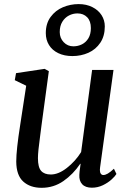

<svg xmlns="http://www.w3.org/2000/svg" viewBox="-20 -886 616 916"><path d="M57.5 -115Q57.5 -170.5 76.5 -291L105 -477L50.5 -503.5L56.5 -537L193 -557.5L213 -546.5L178 -288Q173.5 -252 171.5 -237.5Q161 -162 161 -131.5Q161 -88 176.2 -70.8Q191.5 -53.5 222.5 -53.5Q259 -53.5 299.2 -85Q339.5 -116.5 367 -160.5L419.5 -552.5H521.5L457.5 -87.5Q456.5 -78.5 456.5 -75.5Q456.5 -63.5 461 -57.2Q465.5 -51 473 -51Q482.5 -51 494.5 -58Q506.5 -65 523.5 -81L535.5 -56Q529 -45 512 -29.5Q495 -14 470.5 -2.2Q446 9.5 418.5 9.5Q387.5 9.5 372.2 -7Q357 -23.5 358.5 -51.5Q358 -59 364.5 -104L363 -105Q329 -54.5 282.5 -22.2Q236 10 178.5 10Q124 10 91 -19.8Q58 -49.5 57.5 -115ZM198.5 -728Q198.5 -774 221.5 -805.2Q244.5 -836.5 280.2 -851.5Q316 -866.5 355.5 -866.5Q392 -866.5 420.5 -852.2Q449 -838 464.5 -813.8Q480 -789.5 480 -760Q480 -714 458.5 -682Q437 -650 401.8 -634.2Q366.5 -618.5 325.5 -618.5Q286.5 -618.5 257.8 -632.5Q229 -646.5 213.8 -671.2Q198.5 -696 198.5 -728ZM413.5 -752Q413.5 -785.5 395.8 -803.8Q378 -822 349.5 -822Q328 -822 308.8 -812Q289.5 -802 277.2 -782Q265 -762 265 -733Q265 -704.5 283.8 -684.8Q302.5 -665 330 -665Q352 -665 371 -674.5Q390 -684 401.8 -703.5Q413.5 -723 413.5 -752Z"/></svg>

Font: Merriweather Text
Style: Italic
Weight: 400
Italic angle: -7.8°
Designer: Eben Sorkin
Foundry: Eben Sorkin
Version: Version 2.100